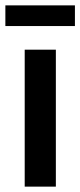

<svg xmlns="http://www.w3.org/2000/svg" viewBox="-29 -695 299 715"><path d="M63 0V-510H179V0ZM-9 -598V-675H250V-598Z"/></svg>

Font: Saira SemiCondensed SemiBold
Style: Regular
Weight: 600
Width: 4
Designer: Hector Gatti with collaboration of the Omnibus-Type team
Foundry: Omnibus-Type
Version: Version 1.101